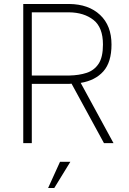

<svg xmlns="http://www.w3.org/2000/svg" viewBox="-20 -720 648 966"><path d="M97 -700H328Q426 -699 483.5 -645Q541 -591 541 -496Q541 -407 500 -361Q459 -315 386 -303L551 0H503L340 -299Q334 -298 328 -298H140V0H97ZM328 -658H140V-340H328Q378 -341 416 -353.5Q454 -366 476 -399Q498 -432 498 -496Q498 -582 450.5 -619.5Q403 -657 328 -658ZM282 94H334L253 226H222Z"/></svg>

Font: Haskoy ExtraLight
Style: Regular
Weight: 200
Designer: Ertekin Erdin
Foundry: Ertekin Erdin
Version: Version 2.000; ttfautohint (v1.8.4.7-5d5b)